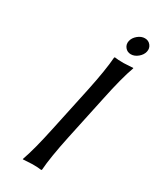

<svg xmlns="http://www.w3.org/2000/svg" viewBox="-204 -864 767 930"><g transform="rotate(30 179.0 -399.0)"><path d="M262.2 -714.6Q250 -730 254.4 -750Q258.8 -770 277.3 -785.4Q295.9 -800.8 316.2 -800.8Q336.4 -800.8 348.6 -785.4Q360.8 -770 356.4 -750Q352.1 -730 333.5 -714.6Q314.9 -699.2 294.7 -699.2Q274.4 -699.2 262.2 -714.6ZM200.7 -444.8Q228 -574.2 232.9 -645L235.8 -647.9Q252.4 -645 286.1 -645Q286.1 -645 338.9 -647.9V-645Q314.5 -578.6 286.6 -444.8L234.4 -200.2Q207 -70.8 202.1 0L199.2 2.9Q182.6 0 148.9 0Q148.9 0 96.2 2.9V0Q120.6 -67.9 148.4 -200.2Z"/></g></svg>

Font: Linux Biolinum
Style: Italic
Weight: 400
Italic angle: -12°
Designer: Philipp H. Poll
Foundry: Philipp H. Poll
Version: Version 1.1.3 ; ttfautohint (v0.9)